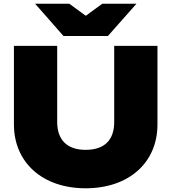

<svg xmlns="http://www.w3.org/2000/svg" viewBox="-20 -997 924 1034"><path d="M288 -750H55V-327C55 -121 210 17 441 17C674 17 828 -121 828 -327V-750H595V-340C595 -246 546 -190 441 -190C338 -190 288 -247 288 -340ZM715 -977H531L442 -912L353 -977H169L322 -803H561Z"/></svg>

Font: Bounded ExtBd
Style: Regular
Weight: 800
Designer: Vlad Churkin
Version: Version 3.0